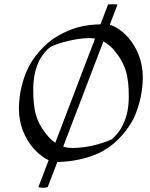

<svg xmlns="http://www.w3.org/2000/svg" viewBox="-20 -761 707 902"><path d="M532.2 -740.2C520 -741.2 502 -741.2 487.8 -740.2L160.2 118.2C171.9 122.1 189 122.1 204.1 118.2ZM479 -647C410.2 -647 337.9 -644 246.1 -588.9C187 -554.2 132.8 -486.8 111.8 -440.9C86.9 -390.1 68.8 -319.8 68.8 -250C68.8 -95.2 187 0 242.2 0C351.1 0 440.9 -34.2 475.1 -59.1C534.2 -92.8 586.9 -160.2 608.9 -207C632.8 -257.8 650.9 -328.1 650.9 -397.9C650.9 -553.2 534.2 -647 479 -647ZM231 -546.9C258.8 -559.1 335.9 -582 400.9 -582C446.8 -582 481.9 -562 513.2 -528.8C570.8 -460.9 585 -403.8 585 -308.1C585 -255.9 577.1 -208 548.8 -158.2C540 -142.1 523.9 -124 505.9 -106.9C457 -85 390.1 -65.9 318.8 -65.9C272.9 -65.9 237.8 -85 208 -118.2C148.9 -186 136.2 -243.2 136.2 -338.9C136.2 -391.1 144 -439.9 170.9 -488.8C185.1 -507.8 203.1 -537.1 231 -546.9Z"/></svg>

Font: Pierce
Style: Roman
Weight: 500
Version: Version 0.2.0